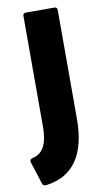

<svg xmlns="http://www.w3.org/2000/svg" viewBox="-110 -699 495 910"><g transform="rotate(-10 137.5 -244.0)"><path d="M38 167Q22 169 18 157L-17 48Q-21 33 -4 29Q69 14 69 -106V-641Q69 -655 83 -655H220Q234 -655 234 -641V-118Q234 141 38 167Z"/></g></svg>

Font: Sofia Sans Black
Style: Regular
Weight: 900
Designer: Botio Nikoltchev, Ani Petrova
Foundry: lettersoup
Version: Version 4.100; ttfautohint (v1.8.3)